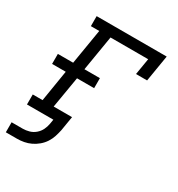

<svg xmlns="http://www.w3.org/2000/svg" viewBox="-182 -640 848 914"><g transform="rotate(30 242.5 -182.5)"><path d="M-15 165V110H46Q63 110 81 105Q99 100 113.5 87.5Q128 75 136 58.5Q144 42 147 24L151 0H6V-55H60L88 -227H13V-282H97L129 -475H83V-530H468L444 -385H383L398 -475H191L159 -282H244V-227H150L121 -55H222L209 24Q205 43 199 61.5Q193 80 182 97Q171 114 155 127.5Q139 141 121 149.5Q103 158 84 161.5Q65 165 46 165Z"/></g></svg>

Font: Iosevka Slab Light Oblique
Style: Regular
Weight: 300
Italic angle: -9°
Monospace: yes
Designer: Belleve Invis
Foundry: Belleve Invis
Version: Version 11.1.1; ttfautohint (v1.8.3)